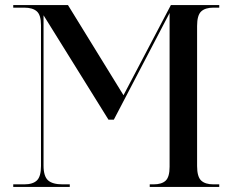

<svg xmlns="http://www.w3.org/2000/svg" viewBox="-20 -734 913 754"><path d="M32 0V-10H75Q109 -10 125 -25.5Q141 -41 141 -82V-635Q141 -675 124.5 -689.5Q108 -704 75 -704H32V-714H247L465 -360L651 -714H841V-704H818Q786 -704 770 -689Q754 -674 754 -632V-82Q754 -40 770 -25Q786 -10 818 -10H841V0H568V-10H583Q615 -10 630.5 -24.5Q646 -39 646 -79V-683L427 -264H406L151 -674V-84Q151 -42 168.5 -26Q186 -10 226 -10H254V0Z"/></svg>

Font: Noto Serif Display SemiCondensed Medium
Style: Regular
Weight: 500
Width: 4
Designer: Monotype Design Team
Foundry: Monotype Imaging Inc.
Version: Version 2.009